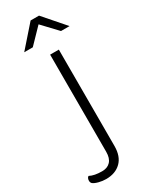

<svg xmlns="http://www.w3.org/2000/svg" viewBox="-298 -811 820 1049"><g transform="rotate(-30 111.5 -286.5)"><path d="M-47 171Q-54 164 -54 153Q-54 144 -50.5 137Q-47 130 -42 129Q-14 144 35 144Q69 144 88 123.5Q107 103 107 63V-550H162V58Q162 123 127 157.5Q92 192 33 192Q10 192 -13 186Q-36 180 -47 171ZM108 -765H161L277 -632H223L135 -725L45 -632H-9Z"/></g></svg>

Font: Krub Light
Style: Regular
Weight: 300
Designer: Ekaluck Peanpanawate
Foundry: Cadson Demak Co.,Ltd.
Version: Version 1.000; ttfautohint (v1.6)